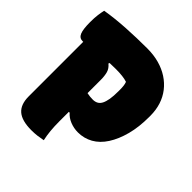

<svg xmlns="http://www.w3.org/2000/svg" viewBox="-196 -848 991 991"><g transform="rotate(45 300.0 -352.0)"><path d="M270 0Q250 4 230.5 6.5Q211 9 188 9Q119 9 87 -18.5Q55 -46 55 -105Q55 -163 55 -220Q55 -277 55 -335Q55 -393 55 -450.5Q55 -508 55 -566H247L226 -516Q246 -500 252 -478.5Q258 -457 258 -427Q258 -382 258 -332Q258 -282 258 -229.5Q258 -177 258 -125Q258 -89 261 -58Q264 -27 270 0ZM18 -693Q84 -704 160 -708.5Q236 -713 313 -713Q360 -713 399.5 -702Q439 -691 470.5 -670.5Q502 -650 524.5 -621Q547 -592 558.5 -556Q570 -520 570 -478V-470Q570 -396 554.5 -337.5Q539 -279 512 -237Q485 -195 447.5 -174Q410 -153 366 -153Q336 -153 308.5 -164Q281 -175 264 -195H224V-346Q243 -335 261 -331Q279 -327 301 -327Q317 -327 329 -333.5Q341 -340 348.5 -354.5Q356 -369 360 -392.5Q364 -416 364 -451V-463Q364 -477 362.5 -490Q361 -503 357 -513Q342 -518 321.5 -520.5Q301 -523 274 -523Q210 -523 166.5 -518Q123 -513 95.5 -508Q68 -503 50 -503Q27 -503 17.5 -525.5Q8 -548 8 -601Q8 -632 11 -654Q14 -676 18 -693Z"/></g></svg>

Font: Recursive Casual Black
Style: Regular
Weight: 900
Version: Version 1.047